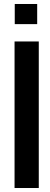

<svg xmlns="http://www.w3.org/2000/svg" viewBox="-20 -943 252 963"><path d="M53 0H174.5V-735H53ZM54 -822H166.5V-923H54Z"/></svg>

Font: League Gothic SemiExpanded
Style: Regular
Weight: 400
Width: 6
Designer: The League of Moveable Type
Version: Version 1.600; ttfautohint (v1.8.3)